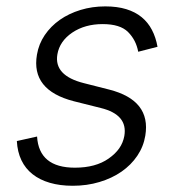

<svg xmlns="http://www.w3.org/2000/svg" viewBox="-20 -573 553 604"><path d="M33 -129.3 96.6 -143.5Q102.6 -45.5 215.6 -45.5Q280.9 -45.5 321.7 -74.2Q343 -89.1 355.1 -106.5Q367.2 -123.9 371.1 -145.2Q382.8 -212.4 296.9 -233.3L212 -254.6Q77.1 -289.4 96.2 -400.9Q101.9 -434.7 120.7 -462.5Q139.6 -490.4 168.1 -510.5Q196.7 -530.5 233.3 -541.7Q269.9 -552.9 311.1 -552.9Q348.7 -552.9 377.1 -544.2Q405.5 -535.5 425.6 -519Q445.7 -502.5 457.9 -479Q470.2 -455.6 475.5 -425.8L414.8 -410.2Q408 -447.1 382.8 -472.3Q358 -497.2 302.9 -497.2Q247.2 -497.2 207.4 -470.5Q167.6 -443.5 160.5 -402Q149.1 -335.2 244 -311.4L323.5 -291.2Q455.6 -257.5 437.1 -146.3Q431.5 -111.9 411.9 -82.9Q392.4 -54 362.2 -33Q332 -12.1 292.8 -0.4Q253.6 11.4 208.8 11.4Q168.7 11.4 136.9 2.1Q105.1 -7.1 82.6 -24.9Q60 -42.6 47.4 -68.9Q34.8 -95.2 33 -129.3Z"/></svg>

Font: Inter P Light
Style: Italic
Weight: 300
Italic angle: 9.39999°
Designer: Rasmus Andersson
Foundry: rsms
Version: Version 3.018;git-588b23468